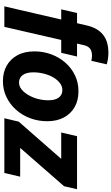

<svg xmlns="http://www.w3.org/2000/svg" viewBox="263 -1034 780 1347"><g transform="rotate(90 653.5 -360.0)"><path d="M24 0 158 -578Q175 -653 222 -691.5Q269 -730 351 -730Q372 -730 392 -727Q412 -724 431 -718L406 -610Q399 -612 390 -613.5Q381 -615 371 -615Q337 -615 320 -600.5Q303 -586 297 -561L168 0ZM45 -399 71 -510H376L350 -399Z M548 10Q488 10 441 -16Q394 -42 367 -91.5Q340 -141 340 -211Q340 -274 361 -330Q382 -386 419.5 -428.5Q457 -471 508 -495.5Q559 -520 620 -520Q684 -520 731 -493Q778 -466 804 -417Q830 -368 830 -301Q830 -238 809 -181.5Q788 -125 749.5 -82Q711 -39 660 -14.5Q609 10 548 10ZM558 -103Q585 -103 607 -121Q629 -139 646.5 -169Q664 -199 673.5 -235Q683 -271 683 -308Q683 -357 664 -382Q645 -407 611 -407Q585 -407 562 -389.5Q539 -372 522 -342.5Q505 -313 496 -276.5Q487 -240 487 -203Q487 -155 506 -129Q525 -103 558 -103Z M809 0 833 -101 1124 -433 1151 -399H909L935 -510H1307L1286 -419L990 -80L963 -111H1219L1193 0Z"/></g></svg>

Font: Instrument Sans SemiCondensed
Style: Bold Italic
Weight: 700
Width: 4
Italic angle: -13°
Designer: Rodrigo Fuenzalida
Foundry: fragTYPE
Version: Version 1.000;gftools[0.9.28]